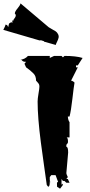

<svg xmlns="http://www.w3.org/2000/svg" viewBox="-115 -1074 537 1148"><path d="M-36.1 -949.7Q-35.6 -956.1 -27.3 -965.8Q-14.2 -982.9 -26.4 -993.2Q-25.9 -1005.4 -10.5 -1023.2Q4.9 -1041 7.8 -1053.7L176.3 -911.1Q181.2 -907.2 195.1 -899.9Q209 -892.6 217.5 -887Q226.1 -881.3 231.9 -870.1Q237.8 -858.9 235.1 -847.7Q232.4 -836.4 225.8 -823.5Q219.2 -810.5 218.3 -805.2L147.9 -825.2V-827.6L127.9 -834Q127 -831.5 124.5 -832Q122.1 -832.5 118.7 -833L-95.2 -895.5Q-84 -916.5 -81.5 -927.2L-72.3 -923.8L-65.9 -912.1L-61 -933.1L-48.8 -940.9L-39.6 -939L-43 -951.7ZM261.7 22 261.2 31.7 244.1 54.2 226.1 42.5Q225.6 29.8 225.6 22.2Q225.6 14.6 232.4 13.7L217.3 -26.9H191.4L182.6 -15.1V3.4Q182.6 8.3 191.4 25.9L182.6 8.8V16.1Q182.6 42.5 172.9 42.5L164.6 31.7Q160.2 -0.5 148.2 -85Q136.2 -169.4 129.4 -221.7Q109.9 -372.1 109.9 -467.3Q109.9 -483.4 115.2 -514.4Q120.6 -545.4 120.6 -555.4Q120.6 -565.4 117.9 -570.6Q115.2 -575.7 108.6 -582.8Q102.1 -589.8 100.6 -591.8Q100.6 -619.6 85 -634.8Q66.4 -653.8 41 -671.4L31.2 -692.9L41 -704.6H34.2Q22 -704.6 12.7 -716.8H5.9Q33.7 -719.2 52.2 -739.7H182.6V-727.5Q207 -739.7 208.5 -739.7H252.9L261.2 -731L270.5 -739.7Q338.9 -739.7 378.9 -727.5L350.1 -683.1H339.4V-671.4H350.1L310.1 -591.8Q321.8 -589.8 330.6 -580.1Q326.2 -556.6 317.9 -483.6Q309.6 -410.6 300.8 -377.4H290.5Q292.5 -353.5 300.8 -343.8V-252.4H283.7Q291.5 -248 291.5 -226.6L290.5 -219.2L281.7 -208V-196.3Q292.5 -196.3 292.5 -162.1L281.7 -38.6Q281.7 -32.7 290.5 -15.1L281.7 -3.9H290.5L300.8 18.6H281.7L270.5 7.8H261.2L252.9 -3.9V29.3Q260.3 29.3 261.7 22Z"/></svg>

Font: Butcherman
Style: Regular
Weight: 400
Version: Version 001.003